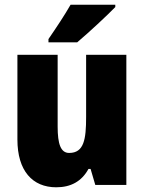

<svg xmlns="http://www.w3.org/2000/svg" viewBox="-20 -786 611 816"><path d="M470 -756V-766H280C255 -722 219 -668 186 -620V-606H308C359 -649 436 -721 470 -756ZM517 -553H346V-289C346 -194 337 -136 274 -136C238 -136 225 -174 225 -248V-553H54V-193C54 -60 118 10 219 10C281 10 327 -15 356 -68H365L385 0H517Z"/></svg>

Font: Noto Sans Khmer Condensed Black
Style: Regular
Weight: 900
Width: 3
Designer: Danh Hong and the Monotype Design Team
Foundry: Monotype Imaging Inc.
Version: Version 2.004